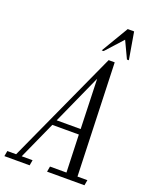

<svg xmlns="http://www.w3.org/2000/svg" viewBox="-212 -1039 884 1129"><g transform="rotate(20 230.0 -475.0)"><path d="M-40 0 -34 -34H21L343 -740H381L405 -34H467L461 0H227L233 -34H336L328 -269H162L56 -34H124L118 0ZM317 -614 177 -303H327ZM285 -780 386 -950H426L455 -780H443L393 -886L297 -780Z"/></g></svg>

Font: Xanh Mono
Style: Italic
Weight: 400
Italic angle: -12°
Monospace: yes
Designer: Lam Bao, Duy Dao
Foundry: Yellow Type Foundry
Version: Version 3.101; ttfautohint (v1.8.3)